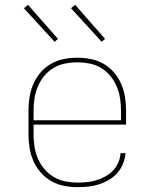

<svg xmlns="http://www.w3.org/2000/svg" viewBox="-20 -767 640 795"><path d="M301 8Q273 8 245 2.5Q217 -3 192.5 -17Q168 -31 149 -52.5Q130 -74 118.5 -100Q107 -126 102.5 -154Q98 -182 98 -210V-310Q98 -338 102.5 -366Q107 -394 118.5 -420Q130 -446 148.5 -467.5Q167 -489 191.5 -503Q216 -517 244 -522.5Q272 -528 300 -528Q328 -528 356 -522.5Q384 -517 408.5 -503Q433 -489 451.5 -467.5Q470 -446 481.5 -420Q493 -394 497.5 -366Q502 -338 502 -310V-251H119V-210Q119 -184 123 -159Q127 -134 137 -110.5Q147 -87 164 -67Q181 -47 203 -34Q225 -21 250.5 -16Q276 -11 301 -11Q321 -11 341 -13Q361 -15 380 -21Q399 -27 417 -37Q435 -47 448.5 -61.5Q462 -76 470 -94.5Q478 -113 479 -133H500Q498 -111 489.5 -89.5Q481 -68 466 -51Q451 -34 431.5 -22.5Q412 -11 390.5 -4Q369 3 346.5 5.5Q324 8 301 8ZM119 -269H481V-310Q481 -335 477 -360.5Q473 -386 463 -409.5Q453 -433 436.5 -453Q420 -473 398 -486Q376 -499 350.5 -504Q325 -509 300 -509Q275 -509 249.5 -504Q224 -499 202 -486Q180 -473 163.5 -453Q147 -433 137 -409.5Q127 -386 123 -360.5Q119 -335 119 -310ZM401 -594 274 -733 291 -747 415 -606ZM206 -594 79 -733 96 -747 220 -606Z"/></svg>

Font: Iosevka Etoile Thin
Style: Regular
Weight: 100
Designer: Belleve Invis
Foundry: Belleve Invis
Version: Version 22.1.2; ttfautohint (v1.8.4)